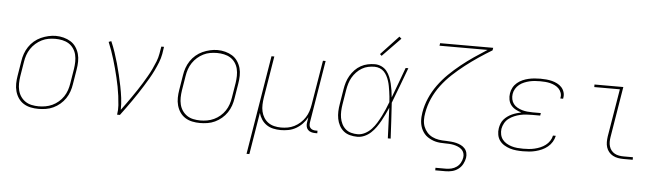

<svg xmlns="http://www.w3.org/2000/svg" viewBox="-54 -986 4909 1420"><g transform="rotate(5 2400.0 -276.0)"><path d="M246 8Q216 8 187.5 2Q159 -4 135.5 -19Q112 -34 96.5 -57Q81 -80 73.5 -107.5Q66 -135 66.5 -164.5Q67 -194 72 -223L90 -333Q94 -361 103.5 -388Q113 -415 129.5 -440Q146 -465 169 -484.5Q192 -504 218.5 -516Q245 -528 273.5 -534.5Q302 -541 329 -541Q358 -541 386.5 -533.5Q415 -526 438.5 -511.5Q462 -497 478 -473.5Q494 -450 501.5 -423Q509 -396 508.5 -366Q508 -336 503 -307L485 -197Q481 -169 471.5 -141.5Q462 -114 445.5 -89.5Q429 -65 406 -45.5Q383 -26 356.5 -13.5Q330 -1 301.5 3.5Q273 8 246 8ZM246 -11Q271 -11 297 -15.5Q323 -20 347.5 -31.5Q372 -43 393 -61Q414 -79 429 -101.5Q444 -124 452.5 -149Q461 -174 465 -200L483 -310Q487 -336 487.5 -363Q488 -390 482 -415Q476 -440 461.5 -461Q447 -482 426 -495Q405 -508 379 -513.5Q353 -519 327 -519Q301 -519 275.5 -514.5Q250 -510 226 -498Q202 -486 181.5 -468Q161 -450 146 -427.5Q131 -405 122.5 -380.5Q114 -356 110 -330L92 -220Q88 -194 87.5 -167.5Q87 -141 93 -116Q99 -91 113 -70.5Q127 -50 147.5 -36Q168 -22 194 -16.5Q220 -11 246 -11Z M830 0Q836 -35 833.5 -70Q831 -105 826.5 -139.5Q822 -174 815.5 -207.5Q809 -241 801 -274Q793 -307 784.5 -339.5Q776 -372 766 -404.5Q756 -437 745 -468.5Q734 -500 721 -531L740 -538Q757 -499 770.5 -459Q784 -419 795.5 -378Q807 -337 817 -295Q827 -253 835.5 -211Q844 -169 849.5 -125.5Q855 -82 854 -38Q873 -64 892 -90Q911 -116 929 -142.5Q947 -169 965 -195.5Q983 -222 999.5 -249.5Q1016 -277 1032 -304.5Q1048 -332 1061.5 -360.5Q1075 -389 1086.5 -418Q1098 -447 1103 -477L1112 -530H1132L1124 -477Q1118 -444 1105.5 -412.5Q1093 -381 1078 -350Q1063 -319 1045.5 -289Q1028 -259 1009.5 -229.5Q991 -200 972 -171Q953 -142 933 -113.5Q913 -85 892.5 -56.5Q872 -28 851 0Z M1446 8Q1416 8 1387.5 2Q1359 -4 1335.5 -19Q1312 -34 1296.5 -57Q1281 -80 1273.5 -107.5Q1266 -135 1266.5 -164.5Q1267 -194 1272 -223L1290 -333Q1294 -361 1303.5 -388Q1313 -415 1329.5 -440Q1346 -465 1369 -484.5Q1392 -504 1418.5 -516Q1445 -528 1473.5 -534.5Q1502 -541 1529 -541Q1558 -541 1586.5 -533.5Q1615 -526 1638.5 -511.5Q1662 -497 1678 -473.5Q1694 -450 1701.5 -423Q1709 -396 1708.5 -366Q1708 -336 1703 -307L1685 -197Q1681 -169 1671.5 -141.5Q1662 -114 1645.5 -89.5Q1629 -65 1606 -45.5Q1583 -26 1556.5 -13.5Q1530 -1 1501.5 3.5Q1473 8 1446 8ZM1446 -11Q1471 -11 1497 -15.5Q1523 -20 1547.5 -31.5Q1572 -43 1593 -61Q1614 -79 1629 -101.5Q1644 -124 1652.5 -149Q1661 -174 1665 -200L1683 -310Q1687 -336 1687.5 -363Q1688 -390 1682 -415Q1676 -440 1661.5 -461Q1647 -482 1626 -495Q1605 -508 1579 -513.5Q1553 -519 1527 -519Q1501 -519 1475.5 -514.5Q1450 -510 1426 -498Q1402 -486 1381.5 -468Q1361 -450 1346 -427.5Q1331 -405 1322.5 -380.5Q1314 -356 1310 -330L1292 -220Q1288 -194 1287.5 -167.5Q1287 -141 1293 -116Q1299 -91 1313 -70.5Q1327 -50 1347.5 -36Q1368 -22 1394 -16.5Q1420 -11 1446 -11Z M1809 205 1930 -530H1951L1900 -220Q1896 -194 1895 -168Q1894 -142 1899.5 -117.5Q1905 -93 1918 -72Q1931 -51 1950.5 -37Q1970 -23 1995 -17Q2020 -11 2046 -11Q2071 -11 2096 -15.5Q2121 -20 2144.5 -32Q2168 -44 2188 -62Q2208 -80 2222.5 -102.5Q2237 -125 2245 -149.5Q2253 -174 2257 -199L2312 -530H2332L2256 -68Q2254 -56 2255.5 -45Q2257 -34 2264 -26Q2271 -18 2281.5 -14.5Q2292 -11 2303 -11H2317V8H2300Q2285 8 2270.5 3.5Q2256 -1 2246.5 -11.5Q2237 -22 2234.5 -37Q2232 -52 2235 -68L2241 -104Q2226 -77 2205 -55Q2184 -33 2157.5 -18Q2131 -3 2102 2.5Q2073 8 2045 8Q2017 8 1989.5 2Q1962 -4 1940 -19Q1918 -34 1903 -56.5Q1888 -79 1881 -105L1830 205Z M2614 8Q2586 8 2559 1Q2532 -6 2512 -22.5Q2492 -39 2479.5 -62.5Q2467 -86 2462 -112.5Q2457 -139 2458 -167Q2459 -195 2464 -223L2482 -333Q2486 -359 2494 -385Q2502 -411 2516 -435Q2530 -459 2549.5 -479.5Q2569 -500 2593.5 -513.5Q2618 -527 2644.5 -532.5Q2671 -538 2697 -538Q2723 -538 2746.5 -527Q2770 -516 2785.5 -496.5Q2801 -477 2810.5 -453.5Q2820 -430 2826 -405.5Q2832 -381 2836 -355.5Q2840 -330 2842 -304Q2864 -361 2884.5 -417.5Q2905 -474 2926 -530H2946Q2921 -464 2896.5 -397.5Q2872 -331 2846 -265Q2851 -199 2854 -132.5Q2857 -66 2861 0H2840Q2837 -57 2835.5 -114Q2834 -171 2831 -227Q2820 -202 2808 -176.5Q2796 -151 2782 -126Q2768 -101 2751.5 -77.5Q2735 -54 2714 -34.5Q2693 -15 2667 -3.5Q2641 8 2614 8ZM2614 -11Q2642 -11 2669 -25Q2696 -39 2716.5 -61Q2737 -83 2752.5 -108.5Q2768 -134 2781.5 -160.5Q2795 -187 2806.5 -214Q2818 -241 2828 -268Q2827 -288 2825 -307.5Q2823 -327 2820 -347Q2817 -367 2813.5 -386Q2810 -405 2804 -423.5Q2798 -442 2789 -459.5Q2780 -477 2767 -490.5Q2754 -504 2735.5 -511.5Q2717 -519 2697 -519Q2673 -519 2649 -514Q2625 -509 2603 -496Q2581 -483 2563 -464Q2545 -445 2532.5 -423Q2520 -401 2513 -377.5Q2506 -354 2502 -330L2484 -220Q2480 -195 2479 -170Q2478 -145 2482 -121.5Q2486 -98 2496.5 -76.5Q2507 -55 2524.5 -39.5Q2542 -24 2565.5 -17.5Q2589 -11 2614 -11ZM2741 -604 2728 -616 2860 -757 2876 -743Z M3210 205V186H3288Q3308 186 3328.5 181Q3349 176 3366.5 163.5Q3384 151 3394.5 132Q3405 113 3408 93Q3411 76 3406 60Q3401 44 3389 33Q3377 22 3361.5 15.5Q3346 9 3330 5.5Q3314 2 3296.5 1Q3279 0 3262 0Q3245 0 3227.5 -1.5Q3210 -3 3194 -7Q3178 -11 3163 -18Q3148 -25 3134.5 -34Q3121 -43 3110.5 -55.5Q3100 -68 3092.5 -82Q3085 -96 3080.5 -112Q3076 -128 3074.5 -145Q3073 -162 3074 -179.5Q3075 -197 3078 -214Q3078 -214 3078 -214Q3078 -214 3078 -214Q3087 -268 3109.5 -320Q3132 -372 3166 -419Q3200 -466 3241.5 -506.5Q3283 -547 3328.5 -583.5Q3374 -620 3421.5 -652.5Q3469 -685 3518 -716H3161L3164 -735H3558L3555 -716Q3505 -686 3456 -653Q3407 -620 3360 -583.5Q3313 -547 3269.5 -506.5Q3226 -466 3190.5 -419Q3155 -372 3131.5 -319Q3108 -266 3099 -211Q3094 -185 3094.5 -158.5Q3095 -132 3104 -109Q3113 -86 3129.5 -67.5Q3146 -49 3168.5 -38Q3191 -27 3216.5 -23Q3242 -19 3269 -19H3270Q3290 -18 3309 -16.5Q3328 -15 3346.5 -10.5Q3365 -6 3381.5 2Q3398 10 3410.5 23.5Q3423 37 3427.5 55.5Q3432 74 3429 93Q3425 117 3413 139.5Q3401 162 3380.5 177.5Q3360 193 3335.5 199Q3311 205 3288 205Z M3843 8Q3818 8 3793.5 5.5Q3769 3 3746.5 -4Q3724 -11 3703.5 -23.5Q3683 -36 3669.5 -54.5Q3656 -73 3651.5 -97.5Q3647 -122 3651 -146Q3654 -164 3660.5 -181Q3667 -198 3679 -212Q3691 -226 3706.5 -237Q3722 -248 3738.5 -255.5Q3755 -263 3772.5 -268Q3790 -273 3807 -277Q3785 -283 3764.5 -294Q3744 -305 3730 -322.5Q3716 -340 3711.5 -363.5Q3707 -387 3711 -411Q3714 -433 3725.5 -454Q3737 -475 3755 -490Q3773 -505 3794.5 -514.5Q3816 -524 3838 -529Q3860 -534 3882 -536Q3904 -538 3926 -538Q3948 -538 3970 -536Q3992 -534 4012 -529Q4032 -524 4051 -514.5Q4070 -505 4084 -490Q4098 -475 4104.5 -454.5Q4111 -434 4107 -413Q4107 -411 4106.5 -409Q4106 -407 4106 -405H4085Q4086 -407 4086 -408.5Q4086 -410 4086 -412Q4090 -430 4083.5 -448Q4077 -466 4064.5 -478.5Q4052 -491 4035.5 -499Q4019 -507 4001 -511.5Q3983 -516 3964 -517.5Q3945 -519 3926 -519Q3907 -519 3887 -517.5Q3867 -516 3847.5 -511.5Q3828 -507 3808.5 -499Q3789 -491 3772.5 -478Q3756 -465 3745 -446.5Q3734 -428 3731 -408Q3728 -388 3732 -368.5Q3736 -349 3747.5 -334Q3759 -319 3776 -309.5Q3793 -300 3811.5 -294.5Q3830 -289 3850.5 -287Q3871 -285 3891 -285H3951L3948 -266H3888Q3866 -266 3844 -264.5Q3822 -263 3800 -258Q3778 -253 3756.5 -244Q3735 -235 3716.5 -221Q3698 -207 3686.5 -186.5Q3675 -166 3671 -144Q3668 -122 3672.5 -101Q3677 -80 3689.5 -64Q3702 -48 3720 -37.5Q3738 -27 3758 -21Q3778 -15 3799.5 -13Q3821 -11 3843 -11Q3864 -11 3885 -12.5Q3906 -14 3927.5 -19Q3949 -24 3969.5 -32.5Q3990 -41 4008 -54.5Q4026 -68 4038.5 -87Q4051 -106 4055 -127H4076Q4071 -103 4058 -81.5Q4045 -60 4025.5 -44Q4006 -28 3983.5 -18Q3961 -8 3937.5 -2Q3914 4 3890.5 6Q3867 8 3843 8Z M4589 0Q4569 0 4548.5 -3.5Q4528 -7 4510.5 -16.5Q4493 -26 4480.5 -41Q4468 -56 4462 -75Q4456 -94 4456 -114.5Q4456 -135 4459 -156L4518 -511H4328V-530H4542L4480 -153Q4477 -135 4477 -117.5Q4477 -100 4482 -83.5Q4487 -67 4497.5 -54Q4508 -41 4522.5 -33Q4537 -25 4554.5 -22Q4572 -19 4589 -19H4658V0Z"/></g></svg>

Font: Iosevka Curly ThExObl
Style: Regular
Weight: 100
Width: 7
Italic angle: -9°
Monospace: yes
Designer: Belleve Invis
Foundry: Belleve Invis
Version: Version 11.1.0; ttfautohint (v1.8.3)